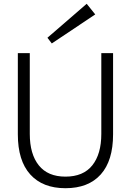

<svg xmlns="http://www.w3.org/2000/svg" viewBox="-20 -980 691 1012"><path d="M325 12Q205 12 139.5 -60.5Q74 -133 74 -272V-700H137V-274Q137 -168 184.5 -108.5Q232 -49 325 -49Q419 -49 466.5 -108.5Q514 -168 514 -274V-700H576V-272Q576 -133 511 -60.5Q446 12 325 12ZM253 -751 230 -781 437 -960 482 -904Z"/></svg>

Font: Zen Kaku Gothic Antique
Style: Regular
Weight: 400
Designer: Yoshimichi Ohira
Foundry: Positype
Version: Version 1.001